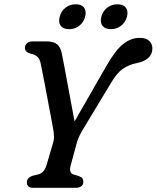

<svg xmlns="http://www.w3.org/2000/svg" viewBox="-20 -898 748 918"><path d="M378.5 -30Q378.5 0 340 0H138.5Q108.5 0 108.5 -26.5Q108.5 -48.5 137 -58L160.5 -63.5Q177 -67.5 187 -78.5Q197 -89.5 203.5 -112L234 -216Q239 -233 238 -249.8Q237 -266.5 234 -283Q229.5 -307 221.5 -350Q213.5 -393 204.2 -441.8Q195 -490.5 186.8 -533Q178.5 -575.5 174 -597.5Q165.5 -634.5 127.5 -641Q99.5 -648 99 -669.5Q99 -682.5 108.8 -691.2Q118.5 -700 135 -700H204Q236.5 -700 253.2 -686.2Q270 -672.5 276 -640Q280.5 -618 287.8 -579.5Q295 -541 303.5 -494.5Q312 -448 320.8 -401.5Q329.5 -355 336.5 -317.5L486 -578Q531 -657.5 568.5 -687.2Q606 -717 647.5 -717Q679 -717 693.8 -702.2Q708.5 -687.5 708.5 -666.5Q708.5 -610.5 630 -595.5Q598 -589 568.5 -569.8Q539 -550.5 508 -497L371 -270Q360.5 -251 355.2 -238Q350 -225 346.5 -212.5L318 -107.5Q308 -70.5 332.5 -63.5L356 -56.5Q369.5 -51.5 374 -45Q378.5 -38.5 378.5 -30ZM310.5 -758.5Q282.5 -758.5 270.2 -774.8Q258 -791 265.5 -818Q272.5 -845 293.2 -861.2Q314 -877.5 342 -877.5Q370 -877.5 382 -861.2Q394 -845 387 -818Q380 -791.5 359.2 -775Q338.5 -758.5 310.5 -758.5ZM510 -758.5Q482 -758.5 469.8 -774.8Q457.5 -791 464.5 -818Q471.5 -845 492.5 -861.2Q513.5 -877.5 541.5 -877.5Q569.5 -877.5 581.8 -861.2Q594 -845 587 -818Q580 -791.5 559 -775Q538 -758.5 510 -758.5Z"/></svg>

Font: Fraunces 9pt SuperSoft
Style: Italic
Weight: 400
Italic angle: -16°
Version: Version 1.000;[b76b70a41]